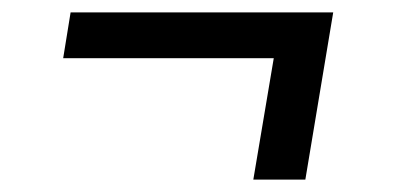

<svg xmlns="http://www.w3.org/2000/svg" viewBox="-20 -397 640 310"><path d="M389 -107 422 -303H82L94 -377H518L473 -107Z"/></svg>

Font: Iosevka Aile Oblique
Style: Regular
Weight: 400
Italic angle: -9°
Designer: Belleve Invis
Foundry: Belleve Invis
Version: Version 31.1.0; ttfautohint (v1.8.4)